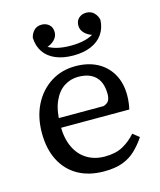

<svg xmlns="http://www.w3.org/2000/svg" viewBox="-112 -816 757 908"><g transform="rotate(-15 266.5 -361.5)"><path d="M286 12Q211 12 157.5 -18.5Q104 -49 75.5 -105.5Q47 -162 47 -239Q47 -317 77 -376.5Q107 -436 160 -470Q213 -504 281 -504Q342 -504 387 -480.5Q432 -457 457.5 -413Q483 -369 483 -308Q483 -289 480.5 -270.5Q478 -252 475 -240H100V-287H362Q383 -294 389 -307Q395 -320 395 -337Q395 -376 381.5 -401.5Q368 -427 342.5 -439.5Q317 -452 281 -452Q243 -452 211 -431Q179 -410 160 -365.5Q141 -321 141 -249Q141 -188 161.5 -144.5Q182 -101 219.5 -78Q257 -55 307 -55Q360 -55 395.5 -74.5Q431 -94 459 -126L490 -101Q468 -68 441 -42Q414 -16 377 -2Q340 12 286 12ZM287 -555Q237 -555 200.5 -570.5Q164 -586 144 -615Q124 -644 122 -685Q126 -705 140 -720Q154 -735 178 -735Q199 -735 214 -722Q229 -709 229 -685Q229 -664 213.5 -648Q198 -632 174 -625L163 -636Q186 -619 216.5 -611Q247 -603 287 -603Q327 -603 357.5 -611Q388 -619 411 -636L401 -625Q377 -632 361 -648Q345 -664 345 -685Q345 -709 360 -722Q375 -735 396 -735Q420 -735 434.5 -720Q449 -705 453 -685Q451 -644 430.5 -615Q410 -586 373.5 -570.5Q337 -555 287 -555Z"/></g></svg>

Font: Source Serif 4
Style: Regular
Weight: 400
Designer: Frank Grießhammer
Foundry: Adobe Systems Incorporated
Version: Version 4.004;hotconv 1.0.116;makeotfexe 2.5.65601